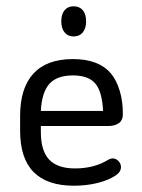

<svg xmlns="http://www.w3.org/2000/svg" viewBox="-20 -581 452 611"><path d="M110 -180H325Q345 -180 358 -189Q371 -198 371 -218Q371 -259 361 -292Q351 -325 334 -346Q295 -393 212 -393Q129 -393 86.5 -347Q44 -301 44 -212V-165Q44 -77 87 -33.5Q130 10 215 10Q256 10 291.5 1Q327 -8 350 -24Q358 -30 361.5 -36Q365 -42 365 -49Q365 -60 357 -68.5Q349 -77 338 -77Q333 -77 325 -73Q303 -59 276 -52Q249 -45 219 -45Q163 -45 136.5 -73Q110 -101 110 -161ZM308 -228H110Q113 -287 137 -314Q161 -341 212 -341Q261 -341 283 -315.5Q305 -290 308 -228ZM214 -561Q196 -561 185.5 -548.5Q175 -536 175 -513Q175 -491 185.5 -478Q196 -465 214 -465Q233 -465 243.5 -478Q254 -491 254 -513Q254 -536 243.5 -548.5Q233 -561 214 -561Z"/></svg>

Font: Beiruti
Style: Regular
Weight: 400
Designer: Arlette Boutros
Foundry: Boutros
Version: Version 1.41